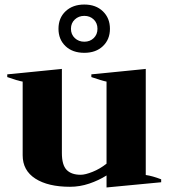

<svg xmlns="http://www.w3.org/2000/svg" viewBox="-20 -814 744 847"><path d="M238 -687Q238 -735 269.5 -764.5Q301 -794 352 -794Q403 -794 434 -764Q465 -734 465 -687Q465 -640 434 -610.5Q403 -581 352 -581Q300 -581 269 -610.5Q238 -640 238 -687ZM293 -687Q293 -662 310 -646Q327 -630 352 -630Q377 -630 393.5 -646Q410 -662 410 -687Q410 -712 393.5 -728Q377 -744 352 -744Q327 -744 310 -728Q293 -712 293 -687ZM691 -23V-10L450 13V-40Q415 -18 373.5 -4Q332 10 289 10Q192 10 136 -26Q80 -62 80 -129V-454Q57 -458 12 -474V-486L253 -510V-139Q253 -86 274 -64.5Q295 -43 336 -43Q356 -43 388.5 -56Q421 -69 450 -92V-454Q429 -458 383 -474V-486L623 -510V-42Q652 -38 691 -23Z"/></svg>

Font: Trirong ExtraBold
Style: Regular
Weight: 800
Designer: Katatrad Team
Foundry: CadsonDemak
Version: Version 1.001